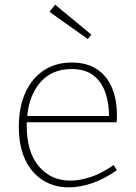

<svg xmlns="http://www.w3.org/2000/svg" viewBox="-20 -799 586 826"><path d="M276 7Q213 7 164.5 -23.5Q116 -54 88.5 -112Q61 -170 61 -254Q61 -338 89 -400Q117 -462 168 -496Q219 -530 289 -530Q353 -530 396.5 -501.5Q440 -473 461.5 -422Q483 -371 483 -305Q483 -299 483 -291.5Q483 -284 482 -273H95Q95 -266 95 -258Q95 -145 147 -83.5Q199 -22 282 -22Q324 -22 371.5 -38Q419 -54 469 -89L483 -67Q429 -29 376.5 -11Q324 7 276 7ZM288 -502Q205 -502 155.5 -447Q106 -392 97 -300H449Q449 -354 433.5 -400Q418 -446 382.5 -474Q347 -502 288 -502ZM217 -779 373 -650 358 -631 193 -748Z"/></svg>

Font: Bitter ExtraLight
Style: Regular
Weight: 200
Designer: Sol Matas, and Bitter project Authors
Foundry: Sol Matas
Version: Version 2.001